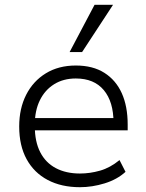

<svg xmlns="http://www.w3.org/2000/svg" viewBox="-20 -772 610 800"><path d="M313 8Q236 8 179 -22Q122 -52 91 -108.5Q60 -165 60 -245Q60 -320 89 -377Q118 -434 171 -466.5Q224 -499 296 -499Q367 -499 415 -468.5Q463 -438 487.5 -383.5Q512 -329 512 -253V-229H107V-280H473L453 -261Q453 -348 412.5 -396.5Q372 -445 296 -445Q244 -445 205.5 -421Q167 -397 146 -354Q125 -311 125 -253V-246Q125 -182 147.5 -138Q170 -94 212.5 -71.5Q255 -49 313 -49Q355 -49 397 -61Q439 -73 478 -105L503 -56Q468 -24 416 -8Q364 8 313 8ZM270 -555 374 -752H451L322 -555Z"/></svg>

Font: Nunito Sans 9pt Light
Style: Regular
Weight: 300
Version: Version 3.101;gftools[0.9.27]